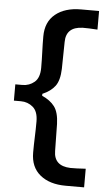

<svg xmlns="http://www.w3.org/2000/svg" viewBox="-63 -874 605 1044"><g transform="rotate(5 240.0 -352.0)"><path d="M335.9 129.4Q248.5 129.4 196.5 86.9Q144.5 44.4 144.5 -34.7Q144.5 -77.6 146.2 -119.6Q147.9 -161.6 147.9 -204.6Q147.9 -259.3 119.9 -283.2Q91.8 -307.1 54.2 -307.1H15.6V-396H54.2Q91.8 -396 119.9 -419.7Q147.9 -443.4 147.9 -498Q147.9 -541 146.2 -583.5Q144.5 -626 144.5 -668.9Q144.5 -748 196.5 -790.5Q248.5 -833 335.9 -833H434.6V-731.4Q409.2 -733.4 388.4 -733.9Q367.7 -734.4 353.5 -734.4Q263.2 -731.4 262.7 -648.9L260.3 -502Q258.3 -438.5 234.9 -407.5Q211.4 -376.5 166.5 -357.4V-346.7Q211.4 -327.1 234.9 -295.7Q258.3 -264.2 260.3 -201.2L262.7 -54.2Q263.2 27.8 353.5 30.8Q367.7 30.8 388.4 30.3Q409.2 29.8 437 27.8V129.4Z"/></g></svg>

Font: Pinar SemiBold
Style: Regular
Weight: 600
Designer: Amin Abedi
Version: Version 3.000